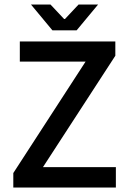

<svg xmlns="http://www.w3.org/2000/svg" viewBox="-20 -840 577 860"><path d="M68.8 -654.3H496.6V-590.3L172.4 -91.3H499V0H39.6V-64.9L363.3 -564H68.8ZM118.7 -819.8H206.1L267.1 -754.9H271L332 -819.8H419.4L323.2 -704.1H214.8Z"/></svg>

Font: Varta
Style: Bold
Weight: 700
Designer: Joana Correia, Viktoriya Grabowska, Eben Sorkin
Foundry: Sorkin Type
Version: Version 1.002; ttfautohint (v1.3) -l 8 -r 24 -G 200 -x 12 -H